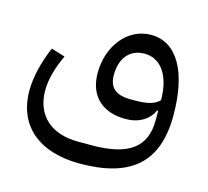

<svg xmlns="http://www.w3.org/2000/svg" viewBox="-92 -486 901 832"><g transform="rotate(15 358.0 -69.5)"><path d="M332 240C563 240 671 143 671 -66C671 -263 604 -379 488 -379C382 -379 306 -280 306 -160C306 -58 368 2 474 2C532 2 578 -25 597 -69H602V-26C602 95 527 150 362 150H302C179 150 106 84 106 -29C106 -79 124 -139 149 -191L87 -210C58 -142 40 -71 40 -10C40 147 148 240 332 240ZM494 -86H474C407 -86 376 -112 376 -170C376 -243 414 -293 482 -293C556 -293 602 -224 602 -117C583 -96 551 -86 494 -86Z"/></g></svg>

Font: IBM Plex Arabic
Style: Regular
Weight: 400
Designer: Mike Abbink, Paul van der Laan, Pieter van Rosmalen, Wael Morcos, Khajak Apelian
Foundry: Bold Monday
Version: Version 1.0